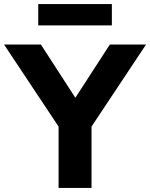

<svg xmlns="http://www.w3.org/2000/svg" viewBox="-39 -924 738 944"><path d="M249 0V-365L278 -258L-19 -705H162L335 -438H328L501 -705H679L382 -258L411 -365V0ZM149 -799V-904H511V-799Z"/></svg>

Font: Nunito Sans 8pt ExtraBold
Style: Regular
Weight: 800
Version: Version 3.101;gftools[0.9.27]